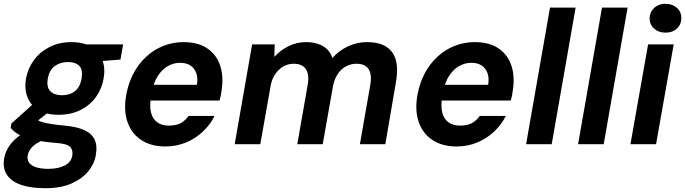

<svg xmlns="http://www.w3.org/2000/svg" viewBox="-54 -760 3612 1012"><path d="M185 232Q109 232 57.5 214.5Q6 197 -17.5 161.5Q-41 126 -32 74Q-25 36 -1.5 4Q22 -28 61.5 -53.5Q101 -79 155 -97L201 -30Q148 -15 122.5 8Q97 31 92 59Q88 83 100.5 99Q113 115 139 122.5Q165 130 200 130Q253 130 287.5 112Q322 94 327 60Q332 30 315 13.5Q298 -3 237 -7Q184 -11 144.5 -19Q105 -27 77 -37Q49 -47 30.5 -60Q12 -73 2 -86L6 -109L133 -223L231 -192L76 -69L127 -139Q136 -132 146 -126Q156 -120 172 -115.5Q188 -111 215.5 -106.5Q243 -102 286 -98Q352 -92 391 -74Q430 -56 445 -23.5Q460 9 451 57Q444 103 411.5 142.5Q379 182 323 207Q267 232 185 232ZM254 -155Q190 -155 148.5 -180Q107 -205 90.5 -248.5Q74 -292 83 -346Q93 -400 125 -443.5Q157 -487 207.5 -512.5Q258 -538 322 -538Q387 -538 428 -512.5Q469 -487 485.5 -443.5Q502 -400 492 -346Q483 -292 451.5 -248.5Q420 -205 370 -180Q320 -155 254 -155ZM272 -258Q314 -258 341 -279.5Q368 -301 376 -346Q384 -391 364.5 -412Q345 -433 303 -433Q264 -433 235 -412Q206 -391 198 -346Q190 -301 211 -279.5Q232 -258 272 -258ZM392 -431 387 -526H595L581 -446Z M817 12Q742 12 690.5 -22Q639 -56 618 -117Q597 -178 611 -258Q622 -320 648.5 -371Q675 -422 715 -459.5Q755 -497 805.5 -517.5Q856 -538 913 -538Q991 -538 1040 -504Q1089 -470 1107.5 -411Q1126 -352 1113 -277Q1112 -267 1109.5 -255Q1107 -243 1103 -230H702L716 -313H984Q990 -350 980 -376Q970 -402 948.5 -415.5Q927 -429 895 -429Q861 -429 830.5 -411.5Q800 -394 778 -360Q756 -326 746 -274L741 -245Q734 -200 742 -167Q750 -134 774 -116Q798 -98 835 -98Q876 -98 899.5 -111.5Q923 -125 940 -149H1077Q1055 -104 1016 -67Q977 -30 926.5 -9Q876 12 817 12Z M1183 0 1275 -526H1394L1392 -460Q1423 -495 1466.5 -516.5Q1510 -538 1559 -538Q1595 -538 1623 -528.5Q1651 -519 1670 -500.5Q1689 -482 1698 -454Q1733 -494 1781 -516Q1829 -538 1879 -538Q1945 -538 1983 -513Q2021 -488 2033 -441Q2045 -394 2033 -327L1977 0H1843L1898 -314Q1907 -368 1888.5 -396Q1870 -424 1825 -424Q1795 -424 1769 -410Q1743 -396 1725.5 -369Q1708 -342 1701 -305L1647 0H1513L1568 -314Q1577 -368 1558 -396Q1539 -424 1493 -424Q1465 -424 1440 -410Q1415 -396 1396.5 -369Q1378 -342 1372 -305L1318 0Z M2352 12Q2277 12 2225.5 -22Q2174 -56 2153 -117Q2132 -178 2146 -258Q2157 -320 2183.5 -371Q2210 -422 2250 -459.5Q2290 -497 2340.5 -517.5Q2391 -538 2448 -538Q2526 -538 2575 -504Q2624 -470 2642.5 -411Q2661 -352 2648 -277Q2647 -267 2644.5 -255Q2642 -243 2638 -230H2237L2251 -313H2519Q2525 -350 2515 -376Q2505 -402 2483.5 -415.5Q2462 -429 2430 -429Q2396 -429 2365.5 -411.5Q2335 -394 2313 -360Q2291 -326 2281 -274L2276 -245Q2269 -200 2277 -167Q2285 -134 2309 -116Q2333 -98 2370 -98Q2411 -98 2434.5 -111.5Q2458 -125 2475 -149H2612Q2590 -104 2551 -67Q2512 -30 2461.5 -9Q2411 12 2352 12Z M2719 0 2845 -720H2980L2854 0Z M2993 0 3119 -720H3254L3128 0Z M3269 0 3362 -526H3497L3404 0ZM3454 -588Q3417 -588 3393.5 -609.5Q3370 -631 3370 -664Q3371 -697 3394 -718.5Q3417 -740 3453 -740Q3490 -740 3514 -718.5Q3538 -697 3537 -664Q3537 -631 3514 -609.5Q3491 -588 3454 -588Z"/></svg>

Font: DM Sans 9pt
Style: Bold Italic
Weight: 700
Italic angle: -10°
Version: Version 4.004;gftools[0.9.30]